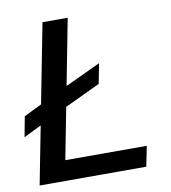

<svg xmlns="http://www.w3.org/2000/svg" viewBox="-81 -756 734 824"><g transform="rotate(-10 286.5 -344.0)"><path d="M152.8 -87.9H507.8L490.2 0H25.4L74.7 -253.4L-2.4 -215.3L14.2 -303.7L91.8 -341.8L159.2 -688H269L213.4 -400.4L367.7 -472.7L350.6 -385.3L196.3 -312.5Z"/></g></svg>

Font: Arimo Medium
Style: Italic
Weight: 500
Italic angle: -12°
Designer: Steve Matteson
Foundry: Monotype Imaging Inc.
Version: Version 1.33